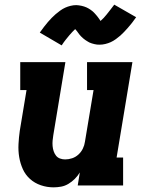

<svg xmlns="http://www.w3.org/2000/svg" viewBox="-20 -797 640 825"><path d="M210 8Q182 8 155.5 -1Q129 -10 109 -28Q89 -46 78 -70.5Q67 -95 62.5 -122Q58 -149 59.5 -178Q61 -207 65 -235L94 -410H67V-530H261L209 -216Q207 -204 206 -192.5Q205 -181 206 -169.5Q207 -158 210.5 -147.5Q214 -137 220.5 -128.5Q227 -120 237.5 -116Q248 -112 260 -112Q275 -112 290 -117Q305 -122 317 -133Q329 -144 336 -158.5Q343 -173 345 -188L382 -410H354V-530H549L481 -120H509V0H314L323 -56Q314 -41 301.5 -28.5Q289 -16 274 -7Q259 2 242.5 5Q226 8 210 8ZM245 -602 151 -657Q160 -670 169 -681.5Q178 -693 186 -702.5Q194 -712 202.5 -720.5Q211 -729 219 -736Q227 -743 238 -751Q249 -759 260 -764Q271 -769 283.5 -772Q296 -775 308 -775Q313 -775 319 -774Q325 -773 330.5 -772Q336 -771 341.5 -769Q347 -767 352 -765Q357 -763 361.5 -760Q366 -757 370 -754.5Q374 -752 379 -747.5Q384 -743 387.5 -739Q391 -735 394.5 -731Q398 -727 400.5 -723.5Q403 -720 406 -716Q409 -712 412 -707Q420 -714 425.5 -720Q431 -726 438 -734.5Q445 -743 453 -753.5Q461 -764 471 -777L565 -723Q556 -710 547 -698.5Q538 -687 529.5 -677.5Q521 -668 513 -659.5Q505 -651 497 -644Q489 -637 478 -629Q467 -621 456 -616Q445 -611 432.5 -608Q420 -605 408 -605Q402 -605 396.5 -605.5Q391 -606 385.5 -607.5Q380 -609 374.5 -610.5Q369 -612 364 -614.5Q359 -617 354.5 -620Q350 -623 346 -625.5Q342 -628 337 -632.5Q332 -637 328 -641Q324 -645 321 -649Q318 -653 315.5 -656.5Q313 -660 309.5 -664.5Q306 -669 303 -672Q296 -665 290.5 -659.5Q285 -654 278 -645.5Q271 -637 262.5 -626.5Q254 -616 245 -602Z"/></svg>

Font: Iosevka Curly Slab HvExObl
Style: Regular
Weight: 900
Width: 7
Italic angle: -9°
Monospace: yes
Designer: Belleve Invis
Foundry: Belleve Invis
Version: Version 11.1.0; ttfautohint (v1.8.3)